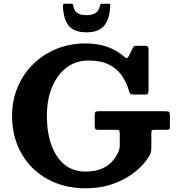

<svg xmlns="http://www.w3.org/2000/svg" viewBox="-20 -999 948 1034"><path d="M513.5 -400H870Q886 -400 890.5 -396.2Q895 -392.5 895 -375.5V-317.5Q895 -305.5 891.2 -302.8Q887.5 -300 875 -300H812.5Q801 -300 798 -296.8Q795 -293.5 795 -282V-204Q795 -178 786.5 -163.5Q770.5 -135 741 -104Q711.5 -73 668 -46Q624.5 -19 567.5 -2Q510.5 15 440 15Q354.5 15 282.2 -13Q210 -41 157 -92.8Q104 -144.5 74.5 -216Q45 -287.5 45 -375Q45 -458.5 75 -529.8Q105 -601 158.8 -653.8Q212.5 -706.5 284.5 -735.8Q356.5 -765 440 -765Q509 -765 560.5 -745.8Q612 -726.5 649 -693.5Q658.5 -685 663.5 -686.2Q668.5 -687.5 675 -699.5L694 -739Q697 -745 701 -748.8Q705 -752.5 713 -752.5H761.5Q780 -752.5 780 -737V-516Q780 -503.5 777.5 -496.8Q775 -490 762.5 -490H701.5Q684.5 -490 681 -494.5Q677.5 -499 674 -511.5Q660.5 -557 635 -593.5Q609.5 -630 566.2 -651.5Q523 -673 456 -673Q389 -673 338.8 -635.2Q288.5 -597.5 260.5 -530.5Q232.5 -463.5 232.5 -375Q232.5 -286.5 256.5 -219Q280.5 -151.5 326.8 -113.2Q373 -75 440 -75Q493.5 -75 529 -91Q564.5 -107 585.8 -131.5Q607 -156 618 -182Q621.5 -190.5 623.2 -198Q625 -205.5 625 -218.5V-280.5Q625 -293.5 620.8 -296.8Q616.5 -300 604.5 -300H511.5Q496.5 -300 493.2 -305.2Q490 -310.5 490 -324.5V-378Q490 -393 494.8 -396.5Q499.5 -400 513.5 -400ZM445.5 -825Q375.5 -825 347.8 -863.8Q320 -902.5 319 -969.5Q319 -979 330.5 -979H365Q373 -979 374 -971Q376.5 -946.5 392.8 -932Q409 -917.5 445.5 -917.5Q480 -917.5 496.5 -930.5Q513 -943.5 517.5 -964.5Q519.5 -971.5 520.2 -975.2Q521 -979 530 -979H563.5Q571.5 -979 572.8 -976.8Q574 -974.5 573.5 -967Q571.5 -901.5 543 -863.2Q514.5 -825 445.5 -825Z"/></svg>

Font: Besley
Style: Bold
Weight: 700
Designer: Owen Earl
Foundry: indestructible type*
Version: Version 2.001; ttfautohint (v1.8.3)